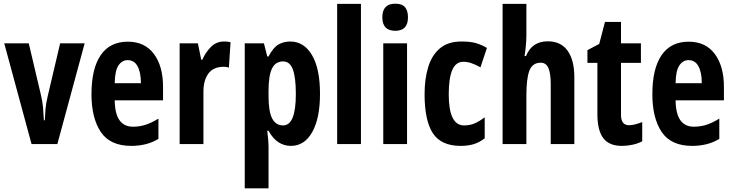

<svg xmlns="http://www.w3.org/2000/svg" viewBox="-20 -781 3974 1041"><path d="M151 0 3 -546H136L201 -270Q211 -228 213.5 -196.5Q216 -165 218 -129H223Q224 -157 226.5 -188.5Q229 -220 239 -261L306 -546H439L291 0Z M673 -555Q765 -555 814.5 -488.5Q864 -422 864 -310V-237H602Q603 -164 628 -129Q653 -94 701 -94Q737 -94 769.5 -104.5Q802 -115 839 -138V-28Q806 -8 769 1Q732 10 692 10Q577 10 526.5 -65.5Q476 -141 476 -270Q476 -409 526 -482Q576 -555 673 -555ZM672 -455Q642 -455 622.5 -426.5Q603 -398 602 -330H744Q744 -388 726 -421.5Q708 -455 672 -455Z M1195 -556Q1201 -556 1209.5 -555.5Q1218 -555 1230 -552L1221 -414Q1215 -417 1205.5 -418Q1196 -419 1194 -419Q1136 -419 1109 -381Q1082 -343 1083 -279V0H954V-546H1053L1071 -457H1077Q1093 -495 1122.5 -525.5Q1152 -556 1195 -556Z M1553 -556Q1628 -556 1671.5 -482.5Q1715 -409 1715 -272Q1715 -140 1673 -65Q1631 10 1557 10Q1520 10 1489.5 -10Q1459 -30 1436 -72H1429Q1433 -40 1434.5 -19.5Q1436 1 1436 10V240H1307V-546H1411L1429 -475H1436Q1461 -523 1489.5 -539.5Q1518 -556 1553 -556ZM1515 -448Q1474 -448 1455 -410Q1436 -372 1436 -287V-259Q1436 -177 1455.5 -139Q1475 -101 1515 -101Q1584 -101 1584 -271Q1584 -360 1568 -404Q1552 -448 1515 -448Z M1937 0H1808V-760H1937Z M2123 -761Q2160 -761 2176 -742Q2192 -723 2192 -687Q2192 -614 2123 -614Q2053 -614 2053 -687Q2053 -761 2123 -761ZM2187 -546V0H2058V-546Z M2478 10Q2372 10 2327 -58.5Q2282 -127 2282 -270Q2282 -354 2302 -418.5Q2322 -483 2366 -519.5Q2410 -556 2482 -556Q2532 -556 2563 -546.5Q2594 -537 2620 -521L2585 -416Q2558 -431 2536 -438.5Q2514 -446 2492 -446Q2451 -446 2432 -401Q2413 -356 2413 -270Q2413 -101 2496 -101Q2528 -101 2553.5 -112Q2579 -123 2608 -145V-31Q2578 -8 2547 1Q2516 10 2478 10Z M2834 -589Q2834 -564 2831 -532Q2828 -500 2824 -477H2832Q2864 -557 2950 -557Q3021 -557 3057.5 -506Q3094 -455 3094 -362V0H2966V-325Q2966 -385 2953 -413Q2940 -441 2912 -441Q2867 -441 2850.5 -398.5Q2834 -356 2834 -264V0H2705V-760H2834Z M3391 -102Q3406 -102 3423 -106.5Q3440 -111 3462 -119V-15Q3440 -3 3410.5 3.5Q3381 10 3352 10Q3282 10 3250.5 -32.5Q3219 -75 3219 -162V-440H3165V-509L3229 -543L3260 -662H3347V-546H3455V-440H3347V-158Q3347 -102 3391 -102Z M3714 -555Q3806 -555 3855.5 -488.5Q3905 -422 3905 -310V-237H3643Q3644 -164 3669 -129Q3694 -94 3742 -94Q3778 -94 3810.5 -104.5Q3843 -115 3880 -138V-28Q3847 -8 3810 1Q3773 10 3733 10Q3618 10 3567.5 -65.5Q3517 -141 3517 -270Q3517 -409 3567 -482Q3617 -555 3714 -555ZM3713 -455Q3683 -455 3663.5 -426.5Q3644 -398 3643 -330H3785Q3785 -388 3767 -421.5Q3749 -455 3713 -455Z"/></svg>

Font: Noto Sans Sinhala UI ExtraCondensed
Style: Bold
Weight: 700
Width: 2
Designer: Jelle Bosma - Monotype Design Team
Foundry: Monotype Imaging Inc.
Version: Version 2.006; ttfautohint (v1.8.4.7-5d5b)